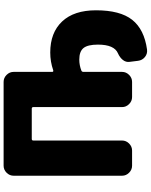

<svg xmlns="http://www.w3.org/2000/svg" viewBox="97 -868 856 1091"><g transform="rotate(-90 525.5 -322.0)"><path d="M773 -465Q886 -465 949.5 -397.5Q1013 -330 1013 -205Q1013 -68 959 0.5Q905 69 790 85Q766 88 747.5 73Q729 58 726 34L720 -14Q717 -35 731 -52.5Q745 -70 768 -80Q818 -101 818 -194Q818 -252 798.5 -276Q779 -300 733 -300Q701 -300 670 -288Q663 -285 663 -276V-57Q663 -34 646 -17Q629 0 606 0H520Q497 0 480 -17Q463 -34 463 -57V-561Q463 -570 454 -570H282Q273 -570 273 -561V-57Q273 -34 256 -17Q239 0 216 0H130Q107 0 90 -17Q73 -34 73 -57V-673Q73 -696 90 -713Q107 -730 130 -730H606Q629 -730 646 -713Q663 -696 663 -673V-454Q663 -446 672 -448Q721 -465 773 -465Z"/></g></svg>

Font: Rounded Mplus 1c Black
Style: Regular
Weight: 900
Version: Version 1.059.20150529